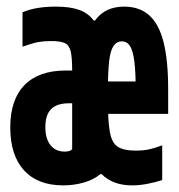

<svg xmlns="http://www.w3.org/2000/svg" viewBox="-20 -550 540 580"><path d="M171 10Q94 10 52.5 -35.5Q11 -81 11 -165Q11 -249 54 -293Q97 -337 179 -337H226V-238H189Q152 -238 134.5 -220.5Q117 -203 117 -166Q117 -131 132.5 -111.5Q148 -92 176 -92Q183 -92 189.5 -94Q196 -96 198 -100V-337Q198 -376 193.5 -395Q189 -414 175.5 -420Q162 -426 135 -426Q113 -426 96 -423Q79 -420 48 -409V-513Q70 -522 94.5 -526Q119 -530 149 -530Q192 -530 219.5 -520Q247 -510 263 -488H267Q282 -509 304 -519.5Q326 -530 355 -530Q401 -530 430.5 -504Q460 -478 474 -423Q488 -368 488 -280V-206H279V-304H401L390 -265V-275Q390 -331 386 -363.5Q382 -396 373 -410.5Q364 -425 348 -425Q332 -425 322.5 -410.5Q313 -396 309.5 -363.5Q306 -331 306 -275V-245Q306 -183 312 -150.5Q318 -118 336 -106.5Q354 -95 390 -95Q412 -95 429 -98.5Q446 -102 470 -111V-6Q448 1 424.5 5.5Q401 10 379 10Q350 10 327 1.5Q304 -7 287 -24H283Q263 -7 233 1.5Q203 10 171 10Z"/></svg>

Font: M PLUS Code Latin SemiBold
Style: Regular
Weight: 600
Designer: Coji Morishita
Foundry: UNDERFOREST DESIGN
Version: Version 1.002; ttfautohint (v1.8.3)